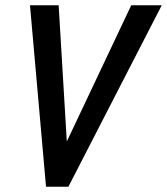

<svg xmlns="http://www.w3.org/2000/svg" viewBox="-20 -710 635 730"><path d="M94 -690H203L234 -172L479 -690H595L240 0H155Z"/></svg>

Font: Radio Canada Condensed Medium
Style: Italic
Weight: 500
Width: 3
Italic angle: -12°
Designer: Charles Daoud, Etienne Aubert Bonn, Alexandre Saumier Demers, Jacques Le Bailly
Foundry: Radio-Canada
Version: Version 2.104; ttfautohint (v1.8.4.7-5d5b);gftools[0.9.28.de